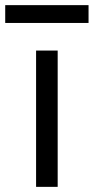

<svg xmlns="http://www.w3.org/2000/svg" viewBox="-73 -727 364 747"><path d="M67.4 -530.3V0H151.4V-530.3ZM271.5 -637.7V-707H-52.7V-637.7Z"/></svg>

Font: Pretendard Variable
Style: Regular
Weight: 400
Designer: Base glyphs from Inter by Rasmus Andersson; Hangeul glyphs from Noto Sans CJK(Source Han Sans) by Jang Soo-young and Kan
Foundry: Kil Hyung-jin
Version: Version 1.309;Glyphs 3.2 (3225)